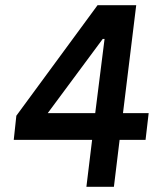

<svg xmlns="http://www.w3.org/2000/svg" viewBox="-20 -720 631 740"><path d="M541 -181H441L419 0H313L335 -181H33L43 -274L356 -700H505L454 -284H553ZM347 -284 383 -570H376L164 -284Z"/></svg>

Font: Kulim Park SemiBold
Style: Italic
Weight: 600
Italic angle: -8°
Designer: Noponies / Dale Sattler
Foundry: Noponies
Version: Version 1.000; ttfautohint (v1.8.3)